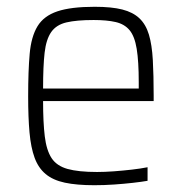

<svg xmlns="http://www.w3.org/2000/svg" viewBox="-20 -538 535 566"><path d="M258 8Q206 8 171 0.5Q136 -7 114.5 -25Q93 -43 82 -73Q71 -103 67 -147.5Q63 -192 63 -254Q63 -329 67.5 -379.5Q72 -430 90.5 -460.5Q109 -491 149 -504.5Q189 -518 259 -518Q309 -518 340.5 -510Q372 -502 391 -484Q410 -466 419 -436Q428 -406 430.5 -361Q433 -316 433 -256V-240H107Q107 -177 112 -136Q117 -95 132 -72Q147 -49 179 -40Q211 -31 266 -31Q289 -31 316 -33Q343 -35 369 -38Q395 -41 415 -45V-5Q398 -2 371.5 1Q345 4 316 6Q287 8 258 8ZM389 -258V-296Q389 -357 383 -394Q377 -431 362 -449Q347 -467 321 -473Q295 -479 256 -479Q206 -479 176 -472Q146 -465 131 -443.5Q116 -422 111.5 -382.5Q107 -343 107 -277H408Z"/></svg>

Font: Saira SemiCondensed ExtraLight
Style: Regular
Weight: 250
Width: 4
Designer: Hector Gatti with collaboration of the Omnibus-Type team
Foundry: Omnibus-Type
Version: Version 1.101